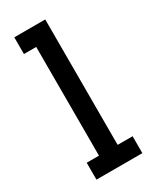

<svg xmlns="http://www.w3.org/2000/svg" viewBox="-132 -504 435 543"><g transform="rotate(-30 85.5 -232.5)"><path d="M15.1 -464.8H116.2V-55.2H165V0H15.1V-55.2H55.2V-410.2H15.1Z"/></g></svg>

Font: Stint Ultra Condensed
Style: Regular
Weight: 400
Width: 1
Designer: Astigmatic (AOETI)
Foundry: Astigmatic (AOETI)
Version: Version 1.000